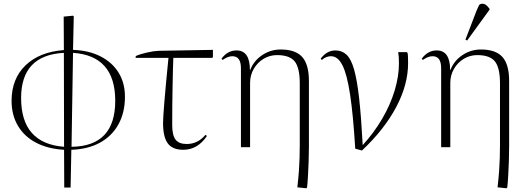

<svg xmlns="http://www.w3.org/2000/svg" viewBox="-20 -788 2809 1028"><path d="M324 216 323 14Q236 9 173 -24Q110 -57 76 -114.5Q42 -172 42 -248Q42 -366 116.5 -438Q191 -510 322 -520L321 -699L371 -704L375 -700L371 -521Q456 -518 518.5 -486Q581 -454 615 -399Q649 -344 649 -270Q649 -185 614 -122Q579 -59 515 -24Q451 11 362 14L358 216ZM323 -2 322 -505Q93 -493 93 -263Q93 -20 323 -2ZM363 -2Q597 -5 597 -248Q597 -490 371 -505Z M961 14Q904 14 878.5 -20Q853 -54 853 -130Q853 -156 860 -242Q867 -328 882 -478H706L707 -488Q732 -499 768 -507Q804 -515 829 -516L1120 -521V-482L1116 -478H908Q907 -456 906 -416Q905 -376 904 -325.5Q903 -275 902.5 -221.5Q902 -168 902 -119Q902 -64 920 -40.5Q938 -17 980 -17Q1039 -17 1080 -66L1088 -60Q1038 14 961 14Z M1620 220 1572 215Q1578 162 1580.5 125.5Q1583 89 1584 57Q1585 25 1585 -15V-342Q1585 -425 1558 -459Q1531 -493 1463 -493Q1424 -493 1391 -473Q1358 -453 1338.5 -419Q1319 -385 1319 -344V0H1270V-423Q1270 -487 1224 -487Q1200 -487 1172 -467L1166 -474Q1199 -518 1246 -518Q1318 -518 1318 -414H1320Q1339 -463 1384 -493Q1429 -523 1483 -523Q1562 -523 1598 -483Q1634 -443 1634 -354V-1Q1634 36 1632.5 76.5Q1631 117 1629 153.5Q1627 190 1624 216Z M1918 18 1882 8Q1871 -173 1854.5 -281.5Q1838 -390 1813.5 -438.5Q1789 -487 1752 -487Q1726 -487 1703 -467L1697 -474Q1730 -518 1776 -518Q1811 -518 1835.5 -495Q1860 -472 1876 -415.5Q1892 -359 1903 -260.5Q1914 -162 1922 -11Q1983 -78 2026.5 -152.5Q2070 -227 2093 -303Q2116 -379 2116 -449Q2116 -468 2115 -483Q2114 -498 2112 -509H2158L2162 -505Q2165 -495 2165 -450Q2165 -335 2101.5 -215Q2038 -95 1918 18Z M2692 220 2644 215Q2650 162 2652.5 125.5Q2655 89 2656 57Q2657 25 2657 -15V-342Q2657 -425 2630 -459Q2603 -493 2535 -493Q2496 -493 2463 -473Q2430 -453 2410.5 -419Q2391 -385 2391 -344V0H2342V-423Q2342 -487 2296 -487Q2272 -487 2244 -467L2238 -474Q2271 -518 2318 -518Q2390 -518 2390 -414H2392Q2411 -463 2456 -493Q2501 -523 2555 -523Q2634 -523 2670 -483Q2706 -443 2706 -354V-1Q2706 36 2704.5 76.5Q2703 117 2701 153.5Q2699 190 2696 216ZM2481 -571 2472 -576 2532 -732Q2540 -751 2544.5 -759.5Q2549 -768 2564 -768Q2573 -768 2581.5 -762Q2590 -756 2601 -741V-736Z"/></svg>

Font: Literata 72pt ExtraLight
Style: Regular
Weight: 200
Designer: Latin by Veronika Burian and Jose Scaglione. Greek by Irene Vlachou. Cyrillic by Vera Evstafieva.
Foundry: TypeTogether
Version: Version 3.002